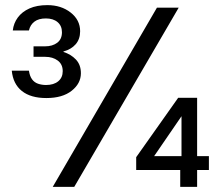

<svg xmlns="http://www.w3.org/2000/svg" viewBox="-20 -730 852 750"><path d="M161 -347Q100 -347 65.5 -374.5Q31 -402 26 -454H93Q96 -433 105 -420.5Q114 -408 128.5 -403Q143 -398 160 -398Q190 -398 207.5 -412.5Q225 -427 225 -452Q225 -479 205.5 -493.5Q186 -508 157 -508H111V-549H156Q185 -549 203.5 -563Q222 -577 222 -604Q222 -629 205 -643.5Q188 -658 159 -658Q131 -658 114.5 -645.5Q98 -633 93 -611H30Q33 -639 49.5 -661.5Q66 -684 95 -697Q124 -710 165 -710Q219 -710 256 -681Q293 -652 293 -608Q293 -577 275.5 -557Q258 -537 228 -529V-527Q257 -518 276.5 -497.5Q296 -477 296 -444Q296 -404 260 -375.5Q224 -347 161 -347ZM186 0 593 -700H678L270 0ZM684 0V-66H512V-116L676 -348H750V-120H796V-66H750V0ZM582 -120H689V-276Z"/></svg>

Font: DM Sans 16pt
Style: Regular
Weight: 400
Version: Version 4.004;gftools[0.9.30]